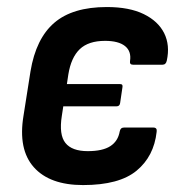

<svg xmlns="http://www.w3.org/2000/svg" viewBox="-20 -523 527 554"><path d="M219.7 11Q123.5 11 77.6 -40.5Q31.8 -92 47.8 -188.9L68 -317.2Q83.7 -411.8 136.6 -457.2Q189.5 -502.7 288.2 -502.7Q353 -502.7 394.8 -482.3Q436.5 -461.9 453.8 -427.1Q471 -392.3 461.2 -347.8Q458.7 -336.3 449 -336.3H363.6Q353.5 -336.3 355.2 -347Q359.5 -375 340.7 -390.1Q321.9 -405.1 283.1 -405.1Q235.2 -405.1 210.1 -381.1Q185.1 -357 177.2 -308.3L173 -280.4H326.6Q335.3 -280.4 333.3 -271.1L326.6 -225.6Q325.3 -216.2 316.3 -216.2H162.6L158.4 -188.7Q149.8 -134.3 168.7 -110.6Q187.5 -86.9 233.2 -86.9Q276.1 -86.9 298.3 -101.3Q320.5 -115.6 325.4 -143.6Q327.4 -155 337.9 -155H422.3Q434 -155 432 -142.6Q424.2 -71.8 374 -30.4Q323.9 11 219.7 11Z"/></svg>

Font: Sofia Sans Semi Condensed
Style: Italic
Weight: 400
Italic angle: -9°
Designer: Botio Nikoltchev, Ani Petrova
Foundry: lettersoup
Version: Version 4.101